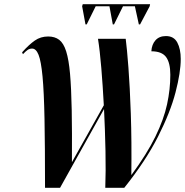

<svg xmlns="http://www.w3.org/2000/svg" viewBox="-20 -901 888 921"><path d="M390 -784 374 -871 377 -881H700L698 -871L652 -784H646L627 -871H570L527 -784H521L505 -871H439L396 -784ZM196 0Q196 -201 193.5 -331Q191 -461 184 -534.5Q177 -608 165 -638Q153 -668 134 -668Q122 -668 112.5 -661.5Q103 -655 90 -641L86 -650Q119 -687 147 -706.5Q175 -726 211 -726Q243 -726 264 -710Q285 -694 297.5 -654.5Q310 -615 316 -546.5Q322 -478 324 -374Q326 -270 325 -123L478 -396Q473 -490 466 -574.5Q459 -659 450 -715H583Q589 -669 596 -577.5Q603 -486 607.5 -355.5Q612 -225 610 -61Q685 -163 725.5 -246Q766 -329 781.5 -401Q797 -473 797 -542Q797 -600 776.5 -627.5Q756 -655 706 -655Q708 -688 726 -708Q744 -728 776 -728Q814 -728 830.5 -697Q847 -666 847 -618Q847 -554 822 -458Q797 -362 738 -245.5Q679 -129 576 0H485Q488 -77 486 -177Q484 -277 479 -378L268 0Z"/></svg>

Font: Noto Serif Display ExtraCondensed
Style: Bold Italic
Weight: 700
Width: 2
Italic angle: -12°
Designer: Monotype Design Team
Foundry: Monotype Imaging Inc.
Version: Version 2.009